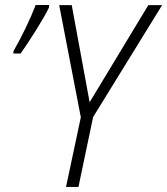

<svg xmlns="http://www.w3.org/2000/svg" viewBox="-20 -734 657 754"><path d="M239.3 0 297.4 -273.4 212.4 -713.9H261.7L332 -332.5L562.5 -713.9H616.7L345.7 -274.4L288.1 0ZM32.2 -523.9 33.2 -533.7Q43.5 -551.3 55.4 -574Q67.4 -596.7 79.6 -621.8Q91.8 -647 102.3 -671.1Q112.8 -695.3 120.1 -714.4H172.9L171.9 -703.6Q164.6 -688 150.9 -664.3Q137.2 -640.6 120.6 -614Q104 -587.4 88.1 -563.7Q72.3 -540 61 -523.9Z"/></svg>

Font: Open Sans SemiCondensed Light
Style: Italic
Weight: 300
Width: 4
Italic angle: -12°
Designer: Monotype Design Team
Foundry: Monotype Imaging Inc.
Version: Version 3.000